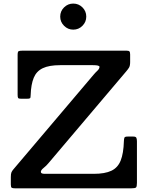

<svg xmlns="http://www.w3.org/2000/svg" viewBox="-20 -1026 811 1046"><path d="M104 -750H669.5Q681.5 -750 685.2 -745.8Q689 -741.5 689 -729V-688Q689 -667.5 682.8 -657.5Q676.5 -647.5 667.5 -637L244 -137Q232 -122.5 217.2 -110.8Q202.5 -99 202.5 -89.5Q202.5 -85 207 -82Q211.5 -79 224.5 -79H491Q551.5 -79 586.8 -95.8Q622 -112.5 637.5 -151.5Q653 -190.5 655 -257.5Q655.5 -270.5 658 -276.2Q660.5 -282 675 -282H706.5Q720 -282 723 -275Q726 -268 726 -256V-29.5Q726 -9 720.8 -4.5Q715.5 0 694.5 0H62.5Q48.5 0 43.8 -3.2Q39 -6.5 39 -21V-62Q39 -79.5 42.5 -87.5Q46 -95.5 53.5 -104L489.5 -618.5Q499.5 -630.5 510.8 -641Q522 -651.5 522 -662Q522 -671 487 -671H308Q247.5 -671 213 -654.5Q178.5 -638 163.8 -602.2Q149 -566.5 147 -508Q147 -493.5 143.5 -490.8Q140 -488 125 -488H95.5Q81.5 -488 78.8 -492.2Q76 -496.5 76 -509.5V-726.5Q76 -744 81.2 -747Q86.5 -750 104 -750ZM379 -864.5Q350 -864.5 329 -885.5Q308 -906.5 308 -935.5Q308 -965 329 -985.8Q350 -1006.5 379 -1006.5Q408.5 -1006.5 429.2 -985.8Q450 -965 450 -935.5Q450 -906.5 429.2 -885.5Q408.5 -864.5 379 -864.5Z"/></svg>

Font: Besley SemiBold
Style: Regular
Weight: 600
Designer: Owen Earl
Foundry: indestructible type*
Version: Version 2.001; ttfautohint (v1.8.3)